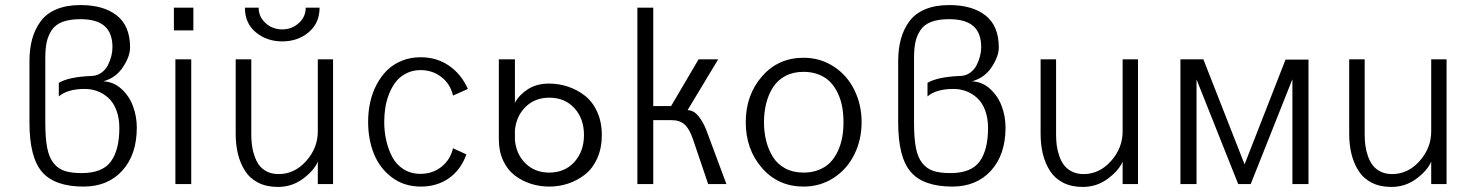

<svg xmlns="http://www.w3.org/2000/svg" viewBox="-20 -720 5758 751"><path d="M307.1 9.8Q194.3 9.8 144.8 -47.1Q95.2 -104 95.2 -241.2V-480Q95.2 -528.3 105.7 -566.9Q116.2 -605.5 138.7 -636.2Q161.1 -667 200.7 -683.6Q240.2 -700.2 294.9 -700.2Q385.3 -700.2 437 -659.4Q488.8 -618.7 488.8 -534.2Q488.8 -500 461.2 -457.8Q433.6 -415.5 383.8 -401.9Q423.8 -400.4 454.6 -372.6Q485.4 -344.7 500.2 -304.7Q515.1 -264.6 515.1 -221.2Q515.1 -115.2 458.5 -52.7Q401.9 9.8 307.1 9.8ZM299.8 -43Q380.9 -43 413.8 -88.4Q446.8 -133.8 446.8 -219.2Q446.8 -258.3 435.3 -288.6Q423.8 -318.8 404.3 -336.7Q384.8 -354.5 361.3 -363.3Q337.9 -372.1 312 -372.1Q243.7 -372.1 210 -342.8V-396Q249.5 -419.4 337.9 -422.9Q359.4 -423.3 376 -435.1Q392.6 -446.8 401.6 -464.4Q410.6 -481.9 415.3 -500Q419.9 -518.1 419.9 -535.2Q419.9 -591.3 388.9 -618.2Q357.9 -645 294.9 -645Q252.4 -645 224.4 -634.3Q196.3 -623.5 182.1 -601.8Q168 -580.1 162.6 -554.9Q157.2 -529.8 157.2 -493.2V-240.2Q157.2 -179.7 164.6 -141.8Q171.9 -104 189.7 -81.8Q207.5 -59.6 233.2 -51.3Q258.8 -43 299.8 -43Z M660.2 -601.1V-689.9H736.3V-601.1ZM666 0V-487.8H728V0Z M1084 -558.1Q1023.9 -558.1 981 -593.3Q938 -628.4 938 -689.9H991.7Q991.7 -654.3 1018.8 -629.6Q1045.9 -605 1084 -605Q1121.1 -605 1148.4 -629.4Q1175.8 -653.8 1175.8 -689.9H1230Q1230 -629.9 1187.5 -594Q1145 -558.1 1084 -558.1ZM1066.9 11.2Q1022.9 11.2 990.2 -5.4Q957.5 -22 938.7 -51.3Q919.9 -80.6 910.9 -116.9Q901.9 -153.3 901.9 -196.8V-487.8H962.9V-193.8Q962.9 -165 967.5 -139.9Q972.2 -114.7 983.4 -90.8Q994.6 -66.9 1016.6 -53Q1038.6 -39.1 1069.8 -39.1Q1131.8 -39.1 1177.5 -90.1Q1223.1 -141.1 1223.1 -206.1V-487.8H1282.7V0H1223.1V-87.9Q1208.5 -53.2 1165.3 -21Q1122.1 11.2 1066.9 11.2Z M1626 9.8Q1560.5 9.8 1512.9 -26.1Q1465.3 -62 1442.6 -118.4Q1419.9 -174.8 1419.9 -243.2Q1419.9 -283.2 1428 -320.1Q1436 -356.9 1453.1 -389.2Q1470.2 -421.4 1494.1 -445.1Q1518.1 -468.8 1551.8 -482.4Q1585.4 -496.1 1625 -496.1Q1688.5 -496.1 1736.3 -463.1Q1784.2 -430.2 1810.1 -372.1L1752 -346.2Q1741.2 -392.1 1706.3 -418.9Q1671.4 -445.8 1625 -445.8Q1594.2 -445.8 1569.6 -433.3Q1544.9 -420.9 1529.1 -400.9Q1513.2 -380.9 1502.4 -354Q1491.7 -327.1 1487.3 -299.6Q1482.9 -272 1482.9 -243.2Q1482.9 -206.1 1490.5 -171.9Q1498 -137.7 1513.7 -107.2Q1529.3 -76.7 1558.1 -58.3Q1586.9 -40 1625 -40Q1671.9 -40 1706.5 -67.4Q1741.2 -94.7 1752 -140.1L1804.2 -116.2Q1783.2 -56.6 1736.6 -23.4Q1689.9 9.8 1626 9.8Z M2128.4 9.8Q2090.8 9.8 2056.4 -1.2Q2022 -12.2 1993.4 -33.9Q1964.8 -55.7 1948 -92Q1931.2 -128.4 1931.2 -174.8V-487.8H1994.1V-317.9Q2010.7 -349.1 2044.9 -371.1Q2079.1 -393.1 2127.4 -393.1Q2166 -393.1 2201.9 -381.1Q2237.8 -369.1 2267.8 -345.7Q2297.9 -322.3 2315.9 -282.5Q2334 -242.7 2334 -191.9Q2334 -140.6 2316.2 -100.8Q2298.3 -61 2268.6 -37.6Q2238.8 -14.2 2203.1 -2.2Q2167.5 9.8 2128.4 9.8ZM2128.4 -44.9Q2189 -44.9 2226.6 -86.4Q2264.2 -127.9 2264.2 -191.9Q2264.2 -255.9 2226.8 -296.9Q2189.5 -337.9 2128.4 -337.9Q2072.8 -337.9 2036.1 -302.2Q1999.5 -266.6 1994.1 -210.9V-171.9Q1999.5 -115.7 2036.1 -80.3Q2072.8 -44.9 2128.4 -44.9Z M2473.1 0V-689.9H2535.2V-305.2H2605L2712.4 -487.8H2789.1L2669.4 -289.1Q2692.9 -289.1 2711.7 -266.1Q2730.5 -243.2 2743.2 -210L2821.3 0H2750L2690.4 -175.8Q2676.8 -215.8 2658 -232.9Q2639.2 -250 2607.4 -250H2535.2V0Z M3123 9.8Q3023.9 9.8 2960.4 -63Q2897 -135.7 2897 -242.2Q2897 -348.1 2960.4 -421.1Q3023.9 -494.1 3123 -494.1Q3188 -494.1 3240.5 -460.2Q3293 -426.3 3321.5 -368.7Q3350.1 -311 3350.1 -242.2Q3350.1 -172.9 3321.5 -115.5Q3293 -58.1 3240.7 -24.2Q3188.5 9.8 3123 9.8ZM3123 -44.9Q3156.2 -44.9 3183.1 -55.7Q3210 -66.4 3227.5 -84.7Q3245.1 -103 3257.1 -128.7Q3269 -154.3 3274.2 -182.4Q3279.3 -210.4 3279.3 -242.2Q3279.3 -273.9 3274.2 -302Q3269 -330.1 3257.1 -355.5Q3245.1 -380.9 3227.5 -399.2Q3210 -417.5 3183.1 -428.2Q3156.2 -439 3123 -439Q3082.5 -439 3052 -422.9Q3021.5 -406.7 3003.7 -378.7Q2985.8 -350.6 2977.1 -316.2Q2968.3 -281.7 2968.3 -242.2Q2968.3 -202.6 2977.1 -168.2Q2985.8 -133.8 3003.7 -105.5Q3021.5 -77.1 3052 -61Q3082.5 -44.9 3123 -44.9Z M3705.1 9.8Q3592.3 9.8 3542.7 -47.1Q3493.2 -104 3493.2 -241.2V-480Q3493.2 -528.3 3503.7 -566.9Q3514.2 -605.5 3536.6 -636.2Q3559.1 -667 3598.6 -683.6Q3638.2 -700.2 3692.9 -700.2Q3783.2 -700.2 3835 -659.4Q3886.7 -618.7 3886.7 -534.2Q3886.7 -500 3859.1 -457.8Q3831.5 -415.5 3781.7 -401.9Q3821.8 -400.4 3852.5 -372.6Q3883.3 -344.7 3898.2 -304.7Q3913.1 -264.6 3913.1 -221.2Q3913.1 -115.2 3856.4 -52.7Q3799.8 9.8 3705.1 9.8ZM3697.8 -43Q3778.8 -43 3811.8 -88.4Q3844.7 -133.8 3844.7 -219.2Q3844.7 -258.3 3833.3 -288.6Q3821.8 -318.8 3802.2 -336.7Q3782.7 -354.5 3759.3 -363.3Q3735.8 -372.1 3710 -372.1Q3641.6 -372.1 3607.9 -342.8V-396Q3647.5 -419.4 3735.8 -422.9Q3757.3 -423.3 3773.9 -435.1Q3790.5 -446.8 3799.6 -464.4Q3808.6 -481.9 3813.2 -500Q3817.9 -518.1 3817.9 -535.2Q3817.9 -591.3 3786.9 -618.2Q3755.9 -645 3692.9 -645Q3650.4 -645 3622.3 -634.3Q3594.2 -623.5 3580.1 -601.8Q3565.9 -580.1 3560.5 -554.9Q3555.2 -529.8 3555.2 -493.2V-240.2Q3555.2 -179.7 3562.5 -141.8Q3569.8 -104 3587.6 -81.8Q3605.5 -59.6 3631.1 -51.3Q3656.7 -43 3697.8 -43Z M4214.8 11.2Q4170.9 11.2 4138.4 -5.4Q4106 -22 4087.2 -51.3Q4068.4 -80.6 4059.3 -116.9Q4050.3 -153.3 4050.3 -196.8V-487.8H4110.8V-193.8Q4110.8 -170.9 4113.5 -150.6Q4116.2 -130.4 4123.5 -109.4Q4130.9 -88.4 4142.6 -73.2Q4154.3 -58.1 4173.6 -48.6Q4192.9 -39.1 4218.3 -39.1Q4280.3 -39.1 4325.7 -90.1Q4371.1 -141.1 4371.1 -206.1V-487.8H4431.2V0H4371.1V-87.9Q4356.4 -53.2 4313.2 -21Q4270 11.2 4214.8 11.2Z M4597.2 0V-487.8H4687L4848.1 -77.1L5008.3 -486.8H5098.1V0H5035.2V-410.2L4872.1 0H4823.2L4660.2 -409.2V0Z M5421.9 11.2Q5377.9 11.2 5345.5 -5.4Q5313 -22 5294.2 -51.3Q5275.4 -80.6 5266.4 -116.9Q5257.3 -153.3 5257.3 -196.8V-487.8H5317.9V-193.8Q5317.9 -170.9 5320.6 -150.6Q5323.2 -130.4 5330.6 -109.4Q5337.9 -88.4 5349.6 -73.2Q5361.3 -58.1 5380.6 -48.6Q5399.9 -39.1 5425.3 -39.1Q5487.3 -39.1 5532.7 -90.1Q5578.1 -141.1 5578.1 -206.1V-487.8H5638.2V0H5578.1V-87.9Q5563.5 -53.2 5520.3 -21Q5477.1 11.2 5421.9 11.2Z"/></svg>

Font: HK Grotesk Light
Style: Regular
Weight: 300
Designer: Alfredo Marco Pradil and Stefan Peev
Foundry: Hanken Design Co.
Version: Version 1.045;PS 001.045;hotconv 1.0.88;makeotf.lib2.5.64775